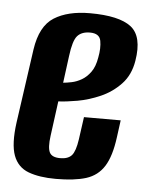

<svg xmlns="http://www.w3.org/2000/svg" viewBox="-43 -539 451 587"><g transform="rotate(5 182.0 -245.0)"><path d="M149.7 11.7Q99.2 11.7 65.7 -0.8Q32.2 -13.3 19.2 -48.1Q6.3 -83 15.3 -149.6L47.5 -376.8Q58.2 -449.2 100.2 -475.6Q142.2 -502 210 -502Q299.7 -502 336.5 -473.4Q373.3 -444.8 360.7 -369Q353.5 -325 327 -297.2Q300.6 -269.3 265.4 -253.8Q230.1 -238.3 195.3 -232.1Q160.5 -226 136.8 -225L122.5 -118Q117.6 -81.5 124.9 -67Q132.2 -52.6 157.5 -52.6Q181.7 -52.6 193 -65.3Q204.2 -78.1 209.5 -114.5L219.2 -183.9H331.9L324.9 -131.9Q317.2 -72.7 297.6 -41.7Q278 -10.6 242.3 0.6Q206.6 11.7 149.7 11.7ZM146.6 -283.1Q157.6 -284.1 172.7 -287.2Q187.8 -290.3 202.9 -299Q218 -307.7 230.1 -324.4Q242.2 -341.1 246.8 -369Q252.6 -398.4 248.5 -420.7Q244.4 -443.1 215.1 -443.1Q189.5 -443.1 176.4 -428.3Q163.4 -413.5 157.5 -366Z"/></g></svg>

Font: Alumni Sans Thin
Style: Italic
Weight: 100
Italic angle: -8°
Designer: Robert E. Leuschke
Foundry: Robert E. Leuschke
Version: Version 1.016